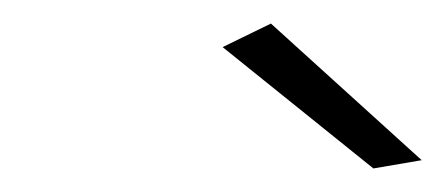

<svg xmlns="http://www.w3.org/2000/svg" viewBox="-20 -763 378 163"><path d="M210 -743 338 -627 297 -620 169 -723Z"/></svg>

Font: Gontserrat ExtraLight
Style: Italic
Weight: 275
Italic angle: -11.3°
Designer: Julieta Ulanovsky
Foundry: Julieta Ulanovsky
Version: Version 6.001